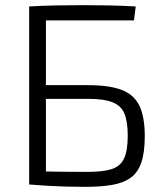

<svg xmlns="http://www.w3.org/2000/svg" viewBox="-20 -715 637 744"><path d="M506 -690 499 -636H158V0H93V-690Q145 -693 197.5 -694Q250 -695 301 -695Q353 -695 404 -694Q455 -693 506 -690ZM321 -385Q405 -385 453 -366Q501 -347 521 -303.5Q541 -260 541 -187Q541 -124 527.5 -85Q514 -46 486 -26Q458 -6 414.5 1.5Q371 9 312 9Q269 9 234 8Q199 7 165.5 5Q132 3 94 0L108 -52Q130 -51 186 -50Q242 -49 321 -49Q380 -49 413.5 -60Q447 -71 461 -101.5Q475 -132 475 -189Q475 -243 462.5 -274Q450 -305 416.5 -318.5Q383 -332 321 -332H107V-385Z"/></svg>

Font: Exo 2 Light
Style: Regular
Weight: 300
Designer: Natanael Gama
Foundry: Natanael Gama
Version: Version 2.010